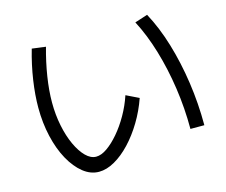

<svg xmlns="http://www.w3.org/2000/svg" viewBox="-104 -868 1207 1026"><g transform="rotate(-15 500.0 -355.0)"><path d="M324 17Q278 17 237 -15.5Q196 -48 164.5 -105Q133 -162 115.5 -237.5Q98 -313 98 -398Q98 -467 110 -548Q122 -629 146 -712L222 -702Q200 -624 188 -547.5Q176 -471 176 -405Q176 -338 188.5 -276.5Q201 -215 223 -167.5Q245 -120 272.5 -92.5Q300 -65 330 -65Q358 -65 390.5 -87.5Q423 -110 456.5 -149Q490 -188 518.5 -238Q547 -288 565 -342L635 -308Q612 -242 576.5 -183Q541 -124 498.5 -79Q456 -34 411 -8.5Q366 17 324 17ZM854 -78Q854 -193 837.5 -305.5Q821 -418 790.5 -520Q760 -622 717 -704L788 -727Q834 -642 865.5 -537Q897 -432 914 -315.5Q931 -199 931 -78Z"/></g></svg>

Font: M PLUS 1 Thin
Style: Regular
Weight: 400
Version: Version 1.001